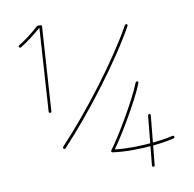

<svg xmlns="http://www.w3.org/2000/svg" viewBox="-100 -884 1184 1173"><g transform="rotate(-10 492.0 -297.5)"><path d="M192.9 -245.6Q196.8 -245.1 199 -247.6Q201.2 -250 201.7 -253.4L235.8 -774.4Q236.3 -778.3 233.9 -780.8Q231.4 -783.2 227.5 -783.2H210.4Q208.5 -783.2 207 -782.7Q205.6 -782.2 204.6 -781.2Q176.8 -755.4 144.3 -730.2Q111.8 -705.1 78.6 -685.5Q75.7 -683.6 74.7 -680.2Q73.7 -676.8 75.7 -673.8Q77.6 -670.9 81.1 -669.9Q84.5 -668.9 87.4 -670.9Q122.1 -692.4 155.3 -717.8Q188.5 -743.2 218.3 -769L185.1 -254.4Q184.6 -251 187 -248.5Q189.5 -246.1 192.9 -245.6ZM751 -342.3Q747.6 -343.8 744.4 -342.5Q741.2 -341.3 739.7 -337.9Q723.1 -296.4 695.3 -242.9Q667.5 -189.5 635.5 -134.3Q603.5 -79.1 573.2 -31.7Q543 15.6 521 44.9Q519 47.9 519.5 51.5Q520 55.2 523.4 57.1Q524.4 57.6 525.4 57.9Q526.4 58.1 526.9 58.1Q583 65.9 651.6 65.9Q720.2 65.9 787.8 58.8Q855.5 51.8 908.2 39.1Q911.6 38.1 913.6 35.2Q915.5 32.2 914.6 28.8Q914.1 25.4 910.9 23.4Q907.7 21.5 904.3 22.5Q855.5 34.2 791.7 41Q728 47.9 662.8 48.6Q597.7 49.3 543 43Q565.9 10.7 595.5 -35.9Q625 -82.5 655.5 -135.5Q686 -188.5 712.6 -239.5Q739.3 -290.5 755.4 -331.1Q756.8 -334.5 755.6 -337.6Q754.4 -340.8 751 -342.3ZM788.6 -133.8Q785.2 -134.3 782.5 -132.1Q779.8 -129.9 779.3 -126.5L749.5 178.7Q749 182.1 751.2 184.8Q753.4 187.5 756.8 188Q760.3 188.5 762.9 186.3Q765.6 184.1 766.1 180.7L795.9 -124.5Q796.4 -127.9 794.2 -130.6Q792 -133.3 788.6 -133.8ZM235.8 -15.6Q238.3 -13.2 241.9 -13.4Q245.6 -13.7 248 -16.1Q314 -86.4 385 -171.6Q456.1 -256.8 524.4 -347.7Q592.8 -438.5 651.1 -525.6Q709.5 -612.8 750.5 -686.5Q752.4 -689.5 751.5 -692.6Q750.5 -695.8 747.6 -697.8Q744.6 -699.7 741.2 -698.5Q737.8 -697.3 735.8 -694.3Q695.3 -621.6 637.2 -534.9Q579.1 -448.2 511 -357.9Q442.9 -267.6 372.1 -182.6Q301.3 -97.7 235.4 -27.8Q232.9 -25.4 233.2 -21.7Q233.4 -18.1 235.8 -15.6Z"/></g></svg>

Font: Mikhak VF
Style: Regular
Weight: 100
Designer: Amin Abedi
Version: Version 3.001